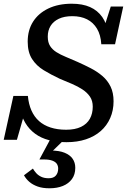

<svg xmlns="http://www.w3.org/2000/svg" viewBox="-38 -748 703 1033"><path d="M320 17Q268 17 225.5 6Q183 -5 151 -28.5Q119 -52 98 -87Q77 -122 68 -169Q71 -173 78.5 -174Q86 -175 92.5 -172Q99 -169 100 -160L53 4H-18L34 -232H112Q116 -188 131 -154Q146 -120 171.5 -97Q197 -74 234 -62Q271 -50 318 -50Q366 -50 398 -65.5Q430 -81 445.5 -109Q461 -137 461 -174Q461 -206 446 -228Q431 -250 406 -266.5Q381 -283 349.5 -296.5Q318 -310 284 -324Q237 -346 197.5 -370Q158 -394 134.5 -430.5Q111 -467 111 -524Q111 -586 140 -631.5Q169 -677 222.5 -702.5Q276 -728 348 -728Q406 -728 446.5 -710Q487 -692 512 -656.5Q537 -621 545 -567Q542 -562 535 -561.5Q528 -561 522.5 -565Q517 -569 515 -578L558 -713H625L581 -510H507Q504 -560 484 -593.5Q464 -627 430.5 -644Q397 -661 351 -661Q308 -661 278.5 -647Q249 -633 234 -608.5Q219 -584 219 -551Q219 -520 231.5 -500.5Q244 -481 265.5 -467.5Q287 -454 316 -442Q345 -430 379 -415Q415 -399 450 -381Q485 -363 513 -339Q541 -315 557 -282Q573 -249 573 -203Q573 -154 555 -113Q537 -72 504 -43Q471 -14 424.5 1.5Q378 17 320 17ZM228 265Q191 265 164.5 255.5Q138 246 120 230.5Q102 215 91 195L139 159Q146 171 156.5 183Q167 195 183.5 203Q200 211 224 211Q250 211 262.5 196.5Q275 182 275 159Q275 145 268 134Q261 123 244 116.5Q227 110 199 110H174L237 -7L316 -5L231 78L236 62Q281 62 310 74Q339 86 353 106.5Q367 127 367 155Q367 191 349 215.5Q331 240 300 252.5Q269 265 228 265Z"/></svg>

Font: Roboto Serif Medium
Style: Italic
Weight: 500
Italic angle: -10°
Designer: Greg Gazdowicz
Foundry: Commercial Type
Version: Version 1.008